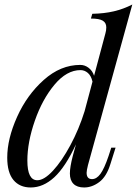

<svg xmlns="http://www.w3.org/2000/svg" viewBox="-20 -815 605 849"><path d="M472 -162H491L468 -89Q451 -34 419 -10Q387 14 352 14Q321 14 305 -2Q289 -18 289 -48Q289 -76 302 -126L316 -177Q269 -76 220 -31Q171 14 116 14Q67 14 39.5 -19Q12 -52 12 -118Q12 -201 55.5 -298Q99 -395 173.5 -461.5Q248 -528 335 -528Q355 -528 372 -515Q389 -502 396 -480L446 -667Q450 -680 450 -694Q450 -714 434.5 -723.5Q419 -733 382 -733L388 -754Q441 -755 483.5 -765Q526 -775 565 -795L369 -85Q363 -61 363 -51Q363 -23 387 -23Q407 -23 424 -46Q441 -69 460 -125ZM354 -323 389 -454Q383 -480 368.5 -492.5Q354 -505 336 -505Q275 -505 221 -440.5Q167 -376 134 -281Q101 -186 101 -105Q101 -18 145 -18Q175 -18 214 -60Q253 -102 291 -172.5Q329 -243 354 -323Z"/></svg>

Font: Playfair Display
Style: Italic
Weight: 400
Italic angle: -14°
Designer: Claus Eggers Sørensen
Foundry: Claus Eggers Sørensen
Version: Version 1.200; ttfautohint (v1.6)